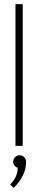

<svg xmlns="http://www.w3.org/2000/svg" viewBox="-20 -699 182 920"><path d="M54.2 -679.2H88.9V0H54.2ZM43 76.2Q43 63.5 52.2 54.2Q61.5 44.9 74.2 44.9Q86.9 44.9 95.9 54.2Q105 63.5 105 76.2Q105 142.1 45.9 201.2L28.8 185.1Q64.9 148.9 64.9 105Q55.7 102.1 49.3 94Q43 85.9 43 76.2Z"/></svg>

Font: RawengulkSans
Style: Regular
Weight: 500
Designer: gluk (gluksza@wp.pl)
Foundry: gluk (gluksza@wp.pl)
Version: Version 0.94